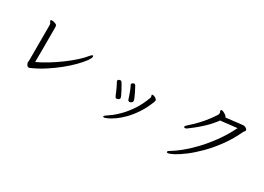

<svg xmlns="http://www.w3.org/2000/svg" viewBox="-14 -1434 3027 2203"><g transform="rotate(30 1500.0 -332.5)"><path d="M272 -73Q272 -80 273.5 -85Q275 -90 275 -98V-566Q275 -584 265.5 -595Q256 -606 256 -615V-616Q256 -625 275 -625Q292 -625 319 -615Q336 -608 340 -598.5Q344 -589 344 -575V-553Q344 -546 344 -510.5Q344 -475 344 -422Q344 -369 344 -311Q344 -253 343.5 -201Q343 -149 343 -115Q409 -145 482.5 -190Q556 -235 627.5 -287.5Q699 -340 757 -392.5Q815 -445 849 -489Q867 -511 879 -511Q887 -511 887 -499Q887 -478 856 -435.5Q825 -393 771 -338Q717 -283 645 -225Q573 -167 491 -114.5Q409 -62 323 -25Q317 -22 311 -22Q297 -22 288.5 -33Q280 -44 276 -55.5Q272 -67 272 -68Z M1546 -290Q1546 -279 1533.5 -269Q1521 -259 1508 -259Q1490 -259 1484 -281Q1479 -298 1469.5 -325Q1460 -352 1449 -380.5Q1438 -409 1427 -429Q1422 -437 1422 -445Q1422 -457 1434.5 -463Q1447 -469 1454 -469Q1461 -469 1464.5 -465Q1468 -461 1472 -456Q1473 -454 1484.5 -433Q1496 -412 1510 -383.5Q1524 -355 1535 -329Q1546 -303 1546 -290ZM1748 -443Q1754 -438 1757.5 -433.5Q1761 -429 1761 -421Q1761 -417 1759.5 -412.5Q1758 -408 1756 -401Q1718 -304 1669 -230.5Q1620 -157 1568.5 -105Q1517 -53 1470 -20.5Q1423 12 1389.5 27Q1356 42 1344 42Q1332 42 1332 35Q1332 23 1358 8Q1376 -3 1416 -33Q1456 -63 1506.5 -115.5Q1557 -168 1607 -243.5Q1657 -319 1694 -420Q1696 -424 1696 -430Q1696 -438 1693 -444.5Q1690 -451 1690 -455Q1690 -460 1694 -461.5Q1698 -463 1702 -463Q1713 -463 1727 -457Q1741 -451 1748 -443ZM1337 -240Q1331 -257 1318.5 -284.5Q1306 -312 1293.5 -339.5Q1281 -367 1271 -383Q1265 -392 1265 -400Q1265 -414 1279 -418.5Q1293 -423 1297 -423Q1309 -423 1316 -411Q1323 -401 1337.5 -375.5Q1352 -350 1368.5 -319Q1385 -288 1396 -263Q1399 -256 1399 -248Q1399 -232 1385 -224.5Q1371 -217 1361 -217Q1352 -217 1347 -223.5Q1342 -230 1337 -240Z M2518 -596Q2463 -522 2404 -466.5Q2345 -411 2299 -375.5Q2253 -340 2234 -326Q2221 -317 2210 -317Q2202 -317 2199 -321Q2196 -324 2196 -329Q2196 -335 2202 -342Q2208 -349 2214 -354Q2237 -374 2277 -412Q2317 -450 2366 -507Q2415 -564 2463 -638Q2466 -644 2468 -650Q2470 -656 2471 -665V-666Q2471 -674 2466.5 -681.5Q2462 -689 2462 -695Q2462 -701 2467 -705Q2469 -707 2475 -707Q2481 -707 2488 -704.5Q2495 -702 2498 -701Q2526 -688 2538.5 -675.5Q2551 -663 2552 -655Q2567 -657 2593.5 -660Q2620 -663 2651 -666.5Q2682 -670 2710.5 -673.5Q2739 -677 2758.5 -679Q2778 -681 2780 -681Q2793 -681 2811.5 -670Q2830 -659 2830 -644Q2830 -634 2822.5 -627.5Q2815 -621 2813 -617Q2756 -493 2682 -391.5Q2608 -290 2529.5 -211.5Q2451 -133 2379.5 -79Q2308 -25 2255.5 2.5Q2203 30 2181 30Q2174 30 2171.5 27Q2169 24 2169 24Q2168 23 2168 20Q2168 8 2198 -8Q2243 -34 2309.5 -87Q2376 -140 2451.5 -218.5Q2527 -297 2600.5 -397.5Q2674 -498 2734 -619Q2664 -612 2617 -606Q2570 -600 2540 -597Q2536 -596 2532 -596Q2528 -596 2524 -596Z"/></g></svg>

Font: QiushuiShotai Bright
Style: Regular
Weight: 400
Designer: Christian Thalmann (Catharsis Fonts)
Version: Version 1.250;